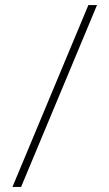

<svg xmlns="http://www.w3.org/2000/svg" viewBox="-20 -735 430 755"><path d="M29 0 327.5 -715H361.5L63 0Z"/></svg>

Font: Newsreader Display Light
Style: Regular
Weight: 300
Designer: Hugues Gentile
Foundry: Production Type
Version: Version 1.001